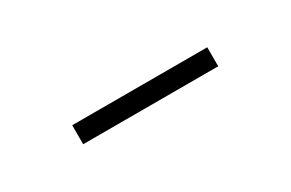

<svg xmlns="http://www.w3.org/2000/svg" viewBox="2 -527 597 394"><g transform="rotate(-30 300.0 -330.5)"><path d="M140 -308V-353H460V-308Z"/></g></svg>

Font: JetBrains Mono NL Thin
Style: Regular
Weight: 100
Monospace: yes
Designer: Philipp Nurullin, Konstantin Bulenkov
Foundry: JetBrains
Version: Version 2.305; ttfautohint (v1.8.4.7-5d5b)